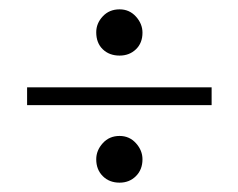

<svg xmlns="http://www.w3.org/2000/svg" viewBox="-20 -551 510 411"><path d="M38 -364H433V-326H38ZM38 -364H433V-326H38ZM285 -481Q285 -459 271 -445.5Q257 -432 236 -432Q214 -432 200 -445.5Q186 -459 186 -482Q186 -501 200 -516Q214 -531 236 -531Q257 -531 271 -515.5Q285 -500 285 -481ZM285 -210Q285 -188 271 -174Q257 -160 236 -160Q214 -160 200 -174Q186 -188 186 -210Q186 -229 200 -244.5Q214 -260 236 -260Q257 -260 271 -244.5Q285 -229 285 -210Z"/></svg>

Font: Phudu SemiBold
Style: Regular
Weight: 600
Version: Version 1.005;gftools[0.9.23]